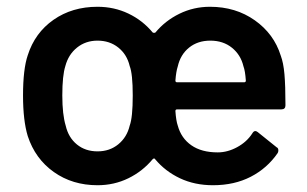

<svg xmlns="http://www.w3.org/2000/svg" viewBox="-20 -539 907 567"><path d="M623 -89Q652 -89 680.5 -104.5Q709 -120 725 -145Q729 -152 734 -152Q737 -152 741 -149L797 -104Q802 -102 802 -95Q802 -90 800 -87Q769 -42 720.5 -17Q672 8 609 8Q555 8 511.5 -12.5Q468 -33 438 -69Q437 -71 435 -71Q433 -71 431 -69Q401 -33 359 -12.5Q317 8 268 8Q194 8 139 -31Q84 -70 62 -137Q48 -183 48 -257Q48 -335 62 -376Q83 -442 138 -480.5Q193 -519 268 -519Q317 -519 359 -499Q401 -479 431 -443Q433 -442 435 -442Q437 -442 439 -443Q468 -478 510 -498.5Q552 -519 600 -519Q676 -519 732.5 -479Q789 -439 809 -375Q817 -354 820 -320Q823 -286 823 -228Q823 -216 811 -216H503Q498 -216 498 -211Q500 -182 505 -168Q515 -131 545 -110Q575 -89 623 -89ZM363 -168Q372 -192 372 -257Q372 -321 363 -344Q355 -378 329.5 -398.5Q304 -419 268 -419Q233 -419 207.5 -398.5Q182 -378 173 -344Q164 -316 164 -257Q164 -201 174 -168Q182 -133 207 -112.5Q232 -92 268 -92Q304 -92 329.5 -113Q355 -134 363 -168ZM601 -419Q564 -419 538.5 -398.5Q513 -378 505 -343Q500 -328 498 -301Q498 -296 503 -296H701Q706 -296 706 -301Q704 -330 699 -343Q691 -377 665 -398Q639 -419 601 -419Z"/></svg>

Font: LinhAnh SemBd
Style: Regular
Weight: 600
Monospace: yes
Designer: Jeremy Tribby
Foundry: Tribby Type
Version: Version 1.408